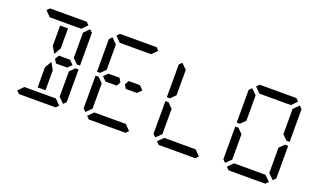

<svg xmlns="http://www.w3.org/2000/svg" viewBox="-98 -1554 3460 2107"><g transform="rotate(20 1632.0 -500.0)"><path d="M454 -157V-139H362V-327V-373L408 -453L454 -372V-327ZM163 -969 194 -1000H622L653 -969L592 -907H590H454H362H226H224ZM362 -861H454V-673V-627L408 -546L362 -625V-673ZM653 -31 622 0H194L163 -31L224 -93H226H362H454H590H592ZM624 -421 680 -477H717V-95L686 -64L624 -125V-139V-218ZM686 -936 717 -905V-523H680L624 -579V-607V-782V-861V-874ZM592 -546 638 -500 592 -454H578H501H461L434 -499L462 -546H488Z M1040 -454 994 -500 1040 -546H1144H1170L1197 -499L1170 -454H1054ZM979 -969 1010 -1000H1438L1469 -969L1408 -907H1406H1270H1178H1042H1040ZM946 -64 915 -95V-477H952L961 -467L1008 -421V-218V-139V-125ZM1469 -31 1438 0H1010L979 -31L1040 -93H1042H1178H1270H1406H1408ZM1008 -579 952 -523H915V-905L946 -936L1008 -875V-861V-782ZM1408 -546 1454 -500 1408 -454H1394H1317H1277L1250 -499L1278 -546H1304Z M1762 -64 1731 -95V-477H1768L1777 -467L1824 -421V-218V-139V-125ZM2285 -31 2254 0H1826L1795 -31L1856 -93H1858H1994H2086H2222H2224ZM1824 -579 1768 -523H1731V-905L1762 -936L1824 -875V-861V-782Z M2611 -969 2642 -1000H3070L3101 -969L3040 -907H3038H2902H2810H2674H2672ZM2578 -64 2547 -95V-477H2584L2593 -467L2640 -421V-218V-139V-125ZM3101 -31 3070 0H2642L2611 -31L2672 -93H2674H2810H2902H3038H3040ZM3072 -421 3128 -477H3165V-95L3134 -64L3072 -125V-139V-218ZM3134 -936 3165 -905V-523H3128L3072 -579V-607V-782V-861V-874ZM2640 -579 2584 -523H2547V-905L2578 -936L2640 -875V-861V-782Z"/></g></svg>

Font: DSEG14 Classic Mini
Style: Regular
Weight: 400
Designer: Keshikan(Twitter:@keshinomi_88pro)
Version: Version 0.46